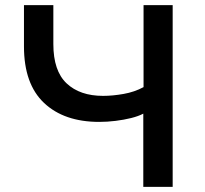

<svg xmlns="http://www.w3.org/2000/svg" viewBox="-20 -725 797 745"><path d="M536 0V-284Q517 -274 489 -267Q461 -260 428.5 -256Q396 -252 365 -252Q229 -252 151 -325.5Q73 -399 73 -545V-705H187V-554Q187 -450 238.5 -401.5Q290 -353 380 -353Q417 -353 459.5 -360.5Q502 -368 537 -387V-705H650V0Z"/></svg>

Font: Nunito Sans 6pt SemiBold
Style: Regular
Weight: 600
Version: Version 3.101;gftools[0.9.27]